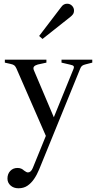

<svg xmlns="http://www.w3.org/2000/svg" viewBox="-20 -751 520 1030"><path d="M79 259Q53 259 36.5 244Q20 229 20 207Q20 182 35 166Q50 150 74 150Q86 150 94.5 154Q103 158 109 164Q115 168 120 171Q125 174 130 174Q146 174 156 150L226 -22L68 -384Q63 -395 57 -400Q51 -405 37 -408L6 -415V-431H229V-415L183 -405Q169 -401 163 -394.5Q157 -388 161 -376L281 -93H257L375 -383Q378 -391 375 -396Q372 -401 357 -404L310 -415V-431H475V-415L440 -406Q427 -403 420.5 -398Q414 -393 410 -382L190 158Q178 187 162.5 209.5Q147 232 127 245.5Q107 259 79 259ZM208 -542 190 -558 309 -714Q321 -731 340 -731Q356 -731 366.5 -720Q377 -709 377 -695Q377 -682 371 -674Q365 -666 357 -660Z"/></svg>

Font: Ibarra Real Nova Medium
Style: Regular
Weight: 500
Designer: Jose Maria Ribagorda & Octavio Pardo
Foundry: Jose Maria Ribagorda
Version: Version 2.000